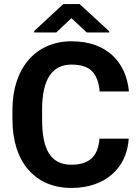

<svg xmlns="http://www.w3.org/2000/svg" viewBox="-20 -927 694 957"><path d="M475.6 -235.8C469.2 -149.4 426.8 -106 335.4 -106C231.4 -106 189.9 -183.6 189.9 -330.6V-380.9C189.9 -530.3 238.8 -605 336.4 -605C384.8 -605 419.4 -593.3 440.4 -570.3C461.4 -547.4 473.1 -514.2 476.6 -471.2H622.6C608.9 -616.2 514.2 -721.2 336.4 -721.2C158.7 -721.2 42 -587.9 42 -379.9V-330.6C42 -121.6 153.3 9.8 335.4 9.8C508.8 9.8 612.8 -92.8 621.6 -235.8ZM295.4 -906.7 150.4 -772.5V-765.1H260.3L335.9 -836.4L412.6 -765.1H524.4V-771L377 -906.7Z"/></svg>

Font: Vazirmatn
Style: Bold
Weight: 700
Designer: Saber Rastikerdar
Foundry: Saber Rastikerdar
Version: Version 33.003